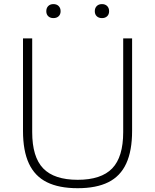

<svg xmlns="http://www.w3.org/2000/svg" viewBox="-20 -932 776 960"><path d="M368.5 9Q275 9 214.5 -21Q154 -51 124.5 -114.5Q95 -178 95 -277.5V-740H141V-271.5Q141 -147 196 -90Q251 -33 368.5 -33Q486 -33 541 -90Q596 -147 596 -271.5V-740H640.5V-277.5Q640.5 -178 611.2 -114.5Q582 -51 521.8 -21Q461.5 9 368.5 9ZM490 -841.5Q473.5 -841.5 463.8 -850.8Q454 -860 454 -876Q454 -892 463.8 -901.8Q473.5 -911.5 490 -911.5Q506 -911.5 515.8 -901.8Q525.5 -892 525.5 -876Q525.5 -860 515.8 -850.8Q506 -841.5 490 -841.5ZM247 -841.5Q231 -841.5 221.2 -850.8Q211.5 -860 211.5 -876Q211.5 -892 221.2 -901.8Q231 -911.5 247 -911.5Q263.5 -911.5 273.2 -901.8Q283 -892 283 -876Q283 -860 273.2 -850.8Q263.5 -841.5 247 -841.5Z"/></svg>

Font: Encode Sans SC SemiExpanded ExtraLight
Style: Regular
Weight: 250
Width: 6
Designer: Multiple Designers
Foundry: Impallari Type
Version: Version 3.002